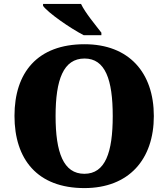

<svg xmlns="http://www.w3.org/2000/svg" viewBox="-20 -951 860 981"><path d="M408 -771H498V-784C469 -822 415 -886 394 -931H200V-921C225 -886 338 -807 408 -771ZM411 10C639 10 766 -137 766 -358C766 -580 639 -725 412 -725C171 -725 54 -580 54 -359C54 -137 171 10 411 10ZM411 -63C304 -63 264 -172 264 -358C264 -544 304 -652 412 -652C518 -652 556 -544 556 -358C556 -172 518 -63 411 -63Z"/></svg>

Font: Noto Serif Lao Black
Style: Regular
Weight: 900
Designer: Monotype Design Team
Foundry: Monotype Imaging Inc.
Version: Version 2.003